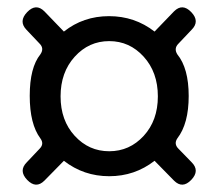

<svg xmlns="http://www.w3.org/2000/svg" viewBox="-20 -630 595 523"><path d="M101 -138Q78 -115 54 -140Q30 -165 53 -188L88 -225Q101 -238 90 -253Q61 -292 61 -369Q61 -446 90 -482Q101 -498 88 -511L52 -549Q30 -572 54 -597Q78 -622 101 -599L154 -544Q207 -586 277 -586Q347 -586 401 -544L454 -599Q477 -622 501 -597Q525 -572 502 -549L466 -511Q453 -498 463 -482Q494 -444 494 -368.5Q494 -293 463 -253Q453 -238 466 -225L502 -188Q525 -165 501 -140Q477 -115 454 -138L401 -192Q347 -150 277.5 -150Q208 -150 154 -192ZM145 -367.5Q145 -302 183.5 -260Q222 -218 277.5 -218Q333 -218 371.5 -260Q410 -302 410 -367.5Q410 -433 371.5 -475.5Q333 -518 277.5 -518Q222 -518 183.5 -475.5Q145 -433 145 -367.5Z"/></svg>

Font: Raw Maruko Gothic CJK TC
Style: Regular
Weight: 400
Version: Version 1.001